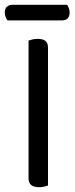

<svg xmlns="http://www.w3.org/2000/svg" viewBox="-29 -775 311 800"><path d="M90 -363H171V-2Q166 0 156 2.5Q146 5 134 5Q112 5 101 -4Q90 -13 90 -32ZM171 -296H90V-606Q95 -608 105.5 -610.5Q116 -613 128 -613Q150 -613 160.5 -604.5Q171 -596 171 -576ZM229 -690H2Q-2 -696 -5.5 -704Q-9 -712 -9 -722Q-9 -739 0 -747Q9 -755 23 -755H251Q255 -749 258 -740.5Q261 -732 261 -723Q261 -706 252.5 -698Q244 -690 229 -690Z"/></svg>

Font: Baloo Tammudu 2
Style: Regular
Weight: 400
Designer: Maithili Shingre, Omkar Shende and Ek Type
Foundry: Ek Type
Version: Version 1.700